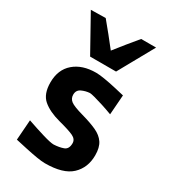

<svg xmlns="http://www.w3.org/2000/svg" viewBox="-193 -862 847 965"><g transform="rotate(30 231.0 -379.5)"><path d="M228 12.5Q209.5 12.5 179.5 7.5Q149.5 2.5 114.8 -5Q80 -12.5 47 -20L55.5 -137Q108.5 -118.5 154.5 -104.8Q200.5 -91 219 -91Q251 -92.5 274.8 -101.2Q298.5 -110 298.5 -144Q298.5 -167 273.8 -179Q249 -191 185.5 -207.5Q121.5 -224.5 85.2 -255.5Q49 -286.5 49 -353.5Q49 -428 96.8 -469.2Q144.5 -510.5 224.5 -510.5Q244 -510.5 275.2 -505.2Q306.5 -500 339.5 -492.5Q372.5 -485 397.5 -479L389 -364.5Q358.5 -376 328.8 -385.5Q299 -395 277.2 -400.8Q255.5 -406.5 248.5 -406.5Q224 -405 201.5 -394.5Q179 -384 179 -357.5Q179 -335.5 196.2 -322Q213.5 -308.5 271 -292.5Q323 -278 357.8 -262Q392.5 -246 410 -219.8Q427.5 -193.5 427.5 -148.5Q427.5 -76.5 380.5 -32Q333.5 12.5 228 12.5ZM157 -565.5Q128.5 -616 100.2 -667.5Q72 -719 42.5 -771L128 -772.5Q154 -741 180.5 -708.5Q207 -676 232 -643.5Q257 -675.5 283 -707.5Q309 -739.5 335 -770.5H421.5Q392.5 -718.5 364.2 -667.5Q336 -616.5 307.5 -565.5Z"/></g></svg>

Font: Commissioner Loud SemiBold
Style: Regular
Weight: 600
Designer: Kostas Bartsokas
Foundry: Kostas Bartsokas
Version: Version 1.000; ttfautohint (v1.8.3)